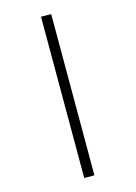

<svg xmlns="http://www.w3.org/2000/svg" viewBox="-145 -835 812 1150"><g transform="rotate(-15 261.0 -260.0)"><path d="M229 240V-760H292V240Z"/></g></svg>

Font: Noto Serif Hebrew SemiCondensed SemiBold
Style: Regular
Weight: 600
Width: 4
Designer: Monotype Design Team
Foundry: Monotype Imaging Inc.
Version: Version 2.004; ttfautohint (v1.8.4.7-5d5b)